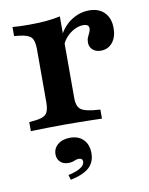

<svg xmlns="http://www.w3.org/2000/svg" viewBox="-76 -485 589 757"><g transform="rotate(-10 218.5 -106.5)"><path d="M159.7 -2.4Q121.8 -2.4 90.3 -1.6Q58.9 -0.8 24.2 0V-36.3L48.4 -38.7Q80.6 -41.9 92.3 -54.8Q104 -67.7 104 -100V-208.1H215.3V-100Q215.3 -78.2 221.4 -65.7Q227.4 -53.2 241.1 -47.6Q254.8 -41.9 279.8 -38.7L308.9 -36.3V0Q283.9 -0.8 260.5 -1.2Q237.1 -1.6 212.9 -2Q188.7 -2.4 159.7 -2.4ZM104 -208.1V-314.5Q104 -348.4 92.3 -361.3Q80.6 -374.2 47.6 -378.2L24.2 -380.6V-416.9Q41.9 -415.3 57.7 -414.9Q73.4 -414.5 92.7 -414.5Q129 -414.5 159.7 -417.3Q190.3 -420.2 215.3 -425.8V-416.9V-208.1ZM351.6 -264.5Q331.5 -264.5 319 -275.8Q306.5 -287.1 306.5 -304.8Q306.5 -316.9 310.5 -325.8Q314.5 -334.7 318.5 -343.1Q322.6 -351.6 322.6 -358.9Q322.6 -375.8 300 -375.8Q283.1 -375.8 265.7 -367.3Q248.4 -358.9 234.3 -344.4Q220.2 -329.8 212.9 -311.3L211.3 -350.8Q230.6 -387.9 263.3 -408.5Q296 -429 333.1 -429Q371.8 -429 394 -406Q416.1 -383.1 416.1 -343.5Q416.1 -308.1 398.4 -286.3Q380.6 -264.5 351.6 -264.5ZM146 216.1 140.3 196Q171.8 189.5 189.1 178.6Q206.5 167.7 206.5 154Q206.5 140.3 191.1 140.3Q181.5 140.3 172.2 144.8Q162.9 149.2 147.6 149.2Q128.2 149.2 116.1 137.5Q104 125.8 104 107.3Q104 83.1 122.6 67.7Q141.1 52.4 171.8 52.4Q205.6 52.4 225 72.6Q244.4 92.7 244.4 126.6Q244.4 162.9 220.6 184.3Q196.8 205.6 146 216.1Z"/></g></svg>

Font: Playfair 9pt
Style: Bold
Weight: 700
Designer: Claus Eggers Sørensen
Foundry: Claus Eggers Sørensen
Version: Version 2.203